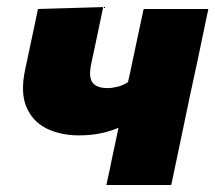

<svg xmlns="http://www.w3.org/2000/svg" viewBox="-20 -526 612 546"><path d="M282.5 0Q291 -38 299.2 -78.8Q307.5 -119.5 317 -162.5Q289 -151 261.8 -146Q234.5 -141 204.5 -141Q153 -141 113.2 -160.2Q73.5 -179.5 55.5 -220.8Q37.5 -262 51.5 -328Q63.5 -385.5 71.8 -423.5Q80 -461.5 88 -500.5L273.5 -506Q266 -470 258.2 -432.8Q250.5 -395.5 239 -342.5Q231.5 -305 243.8 -290.2Q256 -275.5 286 -275.5Q299 -275.5 314.8 -279.5Q330.5 -283.5 344 -292.5L349 -315Q362 -377 370.8 -417.8Q379.5 -458.5 388.5 -500.5H572.5Q565 -465.5 558 -431.5Q551 -397.5 542.5 -357.2Q534 -317 522.5 -264.5L512 -214.5Q499 -151.5 488.5 -102Q478 -52.5 467 0Z"/></svg>

Font: Commissioner ExtraBold
Style: Italic
Weight: 800
Italic angle: -12°
Designer: Kostas Bartsokas
Foundry: Kostas Bartsokas
Version: Version 1.000; ttfautohint (v1.8.3)